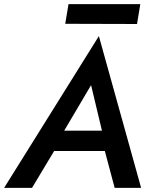

<svg xmlns="http://www.w3.org/2000/svg" viewBox="-48 -916 737 936"><path d="M265 -279 396 -501 449 -279ZM216 -180H463L511 0H640L434 -740L-28 0H108ZM270 -800 620 -799 636 -896H286Z"/></svg>

Font: Jost* 500 Medium Italic
Style: Italic
Weight: 500
Italic angle: -10°
Version: Version 3.200; ttfautohint (v0.97) -l 8 -r 50 -G 200 -x 14 -